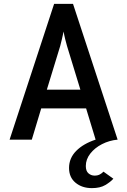

<svg xmlns="http://www.w3.org/2000/svg" viewBox="-20 -720 656 990"><path d="M454 250Q403 250 369.5 222.2Q336 194.5 336 146Q336 95.5 372.8 58.2Q409.5 21 473 0L424 -161H192.5L144 0H29.5L259 -700H356.5L586.5 0Q543.5 4 506 23.2Q468.5 42.5 445.5 72Q422.5 101.5 422.5 136Q422.5 162 436.2 173.8Q450 185.5 467.5 185.5Q484 185.5 495.2 179.2Q506.5 173 513.5 165L564.5 201.5Q550 218 523.2 234Q496.5 250 454 250ZM221.5 -257.5H394.5L325.5 -483Q322 -495.5 316.2 -518Q310.5 -540.5 308 -557.5Q304.5 -540.5 299.2 -518Q294 -495.5 290.5 -483Z"/></svg>

Font: Overpass Mono Light SemiBold
Style: Regular
Weight: 600
Monospace: yes
Version: Version 4.000